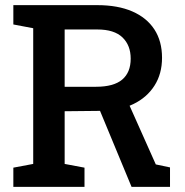

<svg xmlns="http://www.w3.org/2000/svg" viewBox="-20 -731 723 751"><path d="M32.2 0V-75.2L109.9 -89.8V-620.6L32.2 -635.3V-710.9H360.8Q440.9 -710.9 497.6 -686.3Q554.2 -661.6 584 -615.7Q613.8 -569.8 613.8 -504.9Q613.8 -442.4 584.2 -396Q554.7 -349.6 501.7 -324Q448.7 -298.3 377.4 -297.4L232.9 -295.9V-89.8L310.5 -75.2V0ZM494.6 0 358.9 -327.1 474.1 -346.2 589.4 -87.9 645 -76.2V0ZM232.9 -391.6H355.5Q424.8 -391.6 458 -419.7Q491.2 -447.8 491.2 -501.5Q491.2 -553.7 459 -584.7Q426.8 -615.7 360.8 -615.7H232.9Z"/></svg>

Font: Roboto Slab LO Medium
Style: Regular
Weight: 500
Designer: Google
Version: Version 2.000